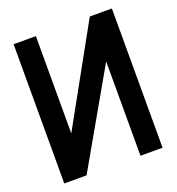

<svg xmlns="http://www.w3.org/2000/svg" viewBox="-128 -803 834 907"><g transform="rotate(-20 289.0 -350.0)"><path d="M41 -700V0H153L424 -474V0H535V-700H424L153 -211V-700Z"/></g></svg>

Font: Advent Pro
Style: Regular
Weight: 400
Designer: VivaRado, Andreas Kalpakidis
Foundry: VivaRado, Andreas Kalpakidis
Version: Version 3.000